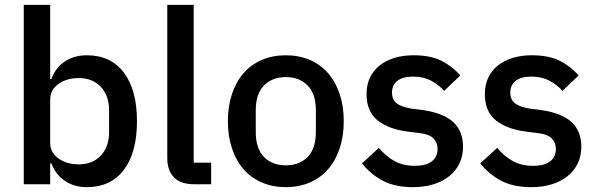

<svg xmlns="http://www.w3.org/2000/svg" viewBox="-20 -760 2463 792"><path d="M78 -740H187V-434H192Q209 -481 247.5 -506.5Q286 -532 338 -532Q437 -532 491 -460.5Q545 -389 545 -260Q545 -131 491 -59.5Q437 12 338 12Q286 12 247.5 -14Q209 -40 192 -86H187V0H78ZM305 -82Q362 -82 396 -118.5Q430 -155 430 -215V-305Q430 -365 396 -401.5Q362 -438 305 -438Q255 -438 221 -413.5Q187 -389 187 -349V-171Q187 -131 221 -106.5Q255 -82 305 -82Z M781 0Q725 0 697.5 -28.5Q670 -57 670 -108V-740H779V-89H851V0Z M1159 12Q1105 12 1060.5 -7Q1016 -26 985 -61.5Q954 -97 937 -147.5Q920 -198 920 -260Q920 -322 937 -372.5Q954 -423 985 -458.5Q1016 -494 1060.5 -513Q1105 -532 1159 -532Q1213 -532 1257.5 -513Q1302 -494 1333 -458.5Q1364 -423 1381 -372.5Q1398 -322 1398 -260Q1398 -198 1381 -147.5Q1364 -97 1333 -61.5Q1302 -26 1257.5 -7Q1213 12 1159 12ZM1159 -78Q1215 -78 1249 -112.5Q1283 -147 1283 -216V-304Q1283 -373 1249 -407.5Q1215 -442 1159 -442Q1103 -442 1069 -407.5Q1035 -373 1035 -304V-216Q1035 -147 1069 -112.5Q1103 -78 1159 -78Z M1684 12Q1610 12 1560 -14Q1510 -40 1473 -86L1543 -150Q1572 -115 1607.5 -95.5Q1643 -76 1690 -76Q1738 -76 1761.5 -94.5Q1785 -113 1785 -146Q1785 -171 1768.5 -188.5Q1752 -206 1711 -211L1663 -217Q1583 -227 1537.5 -263.5Q1492 -300 1492 -372Q1492 -410 1506 -439.5Q1520 -469 1545.5 -489.5Q1571 -510 1606.5 -521Q1642 -532 1685 -532Q1755 -532 1799.5 -510Q1844 -488 1879 -449L1812 -385Q1792 -409 1759.5 -426.5Q1727 -444 1685 -444Q1640 -444 1618.5 -426Q1597 -408 1597 -379Q1597 -349 1616 -334Q1635 -319 1677 -312L1725 -306Q1811 -293 1850.5 -255.5Q1890 -218 1890 -155Q1890 -117 1875.5 -86.5Q1861 -56 1834 -34Q1807 -12 1769 0Q1731 12 1684 12Z M2172 12Q2098 12 2048 -14Q1998 -40 1961 -86L2031 -150Q2060 -115 2095.5 -95.5Q2131 -76 2178 -76Q2226 -76 2249.5 -94.5Q2273 -113 2273 -146Q2273 -171 2256.5 -188.5Q2240 -206 2199 -211L2151 -217Q2071 -227 2025.5 -263.5Q1980 -300 1980 -372Q1980 -410 1994 -439.5Q2008 -469 2033.5 -489.5Q2059 -510 2094.5 -521Q2130 -532 2173 -532Q2243 -532 2287.5 -510Q2332 -488 2367 -449L2300 -385Q2280 -409 2247.5 -426.5Q2215 -444 2173 -444Q2128 -444 2106.5 -426Q2085 -408 2085 -379Q2085 -349 2104 -334Q2123 -319 2165 -312L2213 -306Q2299 -293 2338.5 -255.5Q2378 -218 2378 -155Q2378 -117 2363.5 -86.5Q2349 -56 2322 -34Q2295 -12 2257 0Q2219 12 2172 12Z"/></svg>

Font: IBM Plex Thai Medium
Style: Regular
Weight: 500
Designer: Mike Abbink, Paul van der Laan, Pieter van Rosmalen, Ben Mitchell, Mark Frömberg
Foundry: Bold Monday
Version: Version 1.0